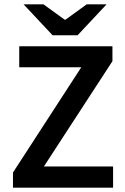

<svg xmlns="http://www.w3.org/2000/svg" viewBox="-20 -868 580 888"><path d="M40 0V-70L356 -557H69V-654H500V-585L183 -98H503V0ZM223 -705 89 -848H181L279 -777H283L381 -848H473L339 -705Z"/></svg>

Font: Mada SemiBold
Style: Regular
Weight: 600
Designer: Khaled Hosny
Version: Version 1.5